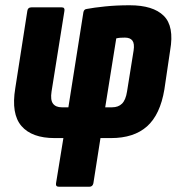

<svg xmlns="http://www.w3.org/2000/svg" viewBox="-20 -525 681 730"><path d="M204 185Q191 185 193 172L221 0H188Q101 0 61.5 -46Q22 -92 38 -189L84 -484Q86 -497 99 -497H215Q227 -497 225 -484L176 -177Q171 -145 181.5 -131Q192 -117 215 -117H240L297 -478Q299 -490 310 -491Q336 -496 379 -500.5Q422 -505 473 -505Q562 -505 602.5 -465Q643 -425 627 -334L605 -185Q589 -89 539 -44.5Q489 0 402 0H362L335 172Q332 185 320 185ZM380 -117H406Q430 -117 444 -131Q458 -145 463 -177L488 -333Q492 -359 483.5 -370.5Q475 -382 455 -382Q446 -382 438 -381.5Q430 -381 422 -379Z"/></svg>

Font: Sofia Sans Condensed Black
Style: Italic
Weight: 900
Italic angle: -9°
Version: Version 4.100